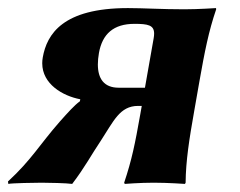

<svg xmlns="http://www.w3.org/2000/svg" viewBox="-41 -452 593 475"><path d="M317.6 -235H252.6C215.9 -235 201.1 -257.9 201.1 -292.6C201.1 -301.4 202 -310.9 203.8 -321C212.1 -368 240 -393 291.5 -393C325 -393 340.3 -390 340.3 -368.8C340.3 -365.4 339.9 -361.5 339.1 -357ZM156.7 -201.5C142.9 -191.4 127.3 -174 106.8 -151C56.8 -94 37.2 -57 -21.3 -3L-20.4 3C-13 1 47.2 0 62.2 0C77.2 0 125 1 137.6 3C168.9 -38 185.5 -70 208.5 -104C240 -152 255.2 -190 300.7 -190H309.7L306 -169C292.9 -95 285.2 -57 266.2 0L267.6 3C267.6 3 305.2 0 339.2 0C374.2 0 416.6 3 416.6 3L418.2 0C418.7 -54 427.2 -108 439.6 -178L452.4 -251C465.3 -324 475.3 -375 493.8 -429L493.4 -432C493.4 -432 449.8 -429 414.8 -429C360.2 -429 312.4 -432 275.4 -432C114.4 -432 75 -367.5 64.8 -310C63.9 -304.9 63.5 -300.1 63.5 -295.4C63.5 -244.2 113.9 -214.7 157.6 -206.4Z"/></svg>

Font: Linux Biolinum O 
Style: Bold Italic
Weight: 700
Designer: Philipp H. Poll
Foundry: Philipp H. Poll
Version: Version 1.3.2